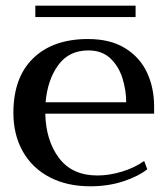

<svg xmlns="http://www.w3.org/2000/svg" viewBox="-20 -644 591 674"><path d="M456 -584H104V-624H456ZM521 -245H139Q141 -151 187 -89.5Q233 -28 322 -28Q363 -28 408 -41.5Q453 -55 486 -79L497 -50Q466 -25 413 -7.5Q360 10 297 10Q215 10 154 -22Q93 -54 60 -112.5Q27 -171 27 -248Q27 -372 96.5 -439.5Q166 -507 289 -507Q367 -507 419 -475Q471 -443 496 -389.5Q521 -336 521 -270ZM423 -285Q423 -327 410 -369Q397 -411 367.5 -439Q338 -467 290 -467Q222 -467 184.5 -415.5Q147 -364 140 -285Z"/></svg>

Font: Trirong Medium
Style: Regular
Weight: 500
Designer: Katatrad Team
Foundry: CadsonDemak
Version: Version 1.001